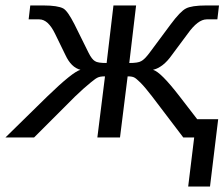

<svg xmlns="http://www.w3.org/2000/svg" viewBox="-34 -504 823 704"><path d="M736 180 766 -67H689L625 -150C578 -211 546 -243 527 -248C552 -254 575 -272 596 -302L654 -380C679 -415 702 -433 724 -433H763L769 -484H722C686 -484 661 -480 648 -473C634 -466 615 -446 592 -415L514 -310C502 -294 492 -284 484 -280C476 -275 461 -273 440 -273L465 -484H382L357 -273C335 -273 321 -275 314 -280C307 -284 299 -294 291 -310L239 -415C223 -446 210 -466 198 -473C185 -480 161 -484 125 -484H77L71 -433H110C132 -433 151 -415 168 -380L206 -302C220 -272 238 -254 261 -248C242 -243 202 -211 139 -150L-14 0H91L241 -150C264 -172 283 -189 298 -201C320 -218 324 -224 351 -224L323 0H406L434 -224C460 -224 462 -218 481 -201C493 -189 507 -172 524 -150L638 0H678L656 180Z"/></svg>

Font: Gamestation Text
Style: Italic
Weight: 400
Designer: Jonas Hecksher
Foundry: Jonas Hecksher, Playtypeª, e-types AS
Version: Version 1.003